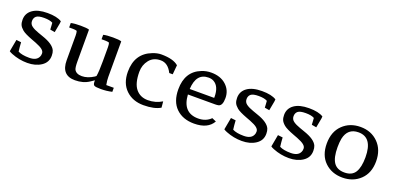

<svg xmlns="http://www.w3.org/2000/svg" viewBox="-8 -840 2717 1324"><g transform="rotate(20 1351.0 -177.5)"><path d="M291.8 -340.8Q291.8 -328.6 286.2 -302.6Q280.6 -276.5 277.6 -256.1L242.9 -262.2Q241.8 -277.6 241.3 -290.3Q240.8 -303.1 239.8 -311.2Q218.4 -323.5 176.5 -323.5Q134.7 -323.5 119.4 -310.7Q104.1 -298 104.1 -275Q104.1 -252 123 -238.3Q141.8 -224.5 174.5 -213.3L209.2 -201Q290.8 -173.5 308.2 -132.7Q314.3 -118.4 314.3 -95.9Q314.3 -46.9 273 -19.4Q231.6 8.2 171.4 8.2Q111.2 8.2 55.1 -14.3Q39.8 -20.4 31.6 -26.5L48 -115.3L83.7 -111.2Q85.7 -75.5 89.8 -44.9Q118.4 -29.6 171.9 -29.6Q225.5 -29.6 240.8 -63.3Q245.9 -72.4 245.9 -87.8Q245.9 -103.1 230.6 -115.8Q215.3 -128.6 178.6 -142.9L149 -154.1Q91.8 -175.5 72.4 -191.8Q53.1 -208.2 46.4 -223.5Q39.8 -238.8 39.8 -261.2Q39.8 -308.2 78.1 -335.7Q116.3 -363.3 186.7 -363.3Q257.1 -363.3 291.8 -340.8Z M598 -353.1Q622.4 -359.2 668.4 -359.2Q714.3 -359.2 730.6 -353.1V-91.8Q730.6 -65.3 736.7 -34.7H791.8V-5.1Q751 4.1 711.2 4.1Q671.4 4.1 661.7 -2Q652 -8.2 652 -27.6V-38.8L624.5 -20.4Q581.6 8.2 521.4 8.2Q421.4 8.2 421.4 -102V-283.7Q421.4 -302 417.3 -316.3Q405.1 -320.4 388.8 -320.4H360.2V-353.1Q384.7 -359.2 431.1 -359.2Q477.6 -359.2 493.9 -353.1V-120.4Q493.9 -75.5 501 -61.2Q515.3 -34.7 556.6 -34.7Q598 -34.7 642.9 -63.3Q652 -69.4 652 -70.4Q658.2 -104.1 658.2 -181.6V-283.7Q658.2 -303.1 654.1 -316.3Q641.8 -320.4 625.5 -320.4H598Z M1116.3 -261.2Q1085.7 -323.5 1032.1 -323.5Q978.6 -323.5 949 -286.2Q919.4 -249 919.4 -199Q919.4 -114.3 952 -74.5Q984.7 -34.7 1040.8 -34.7Q1096.9 -34.7 1143.9 -63.3L1148 -18.4Q1103.1 8.2 1024 8.2Q944.9 8.2 894.9 -39.8Q844.9 -87.8 844.9 -172.4Q844.9 -306.1 959.2 -350Q992.9 -363.3 1021.4 -363.3Q1110.2 -363.3 1148 -329.6L1141.8 -261.2Z M1465.3 -206.1Q1466.3 -207.1 1466.3 -208.2V-212.2Q1466.3 -289.8 1421.4 -315.3Q1405.1 -324.5 1382.7 -324.5Q1292.9 -324.5 1286.7 -206.1ZM1287.8 -166.3Q1295.9 -34.7 1410.2 -34.7Q1466.3 -34.7 1502 -70.4L1532.7 -57.1Q1495.9 8.2 1394.9 8.2Q1312.2 8.2 1262.8 -39.8Q1213.3 -87.8 1213.3 -177.6Q1213.3 -308.2 1319.4 -350Q1352 -363.3 1388.8 -363.3Q1457.1 -363.3 1498.5 -325.5Q1539.8 -287.8 1539.8 -231.1Q1539.8 -174.5 1511.2 -168.4Q1501 -166.3 1487.8 -166.3Z M1866.3 -340.8Q1866.3 -328.6 1860.7 -302.6Q1855.1 -276.5 1852 -256.1L1817.3 -262.2Q1816.3 -277.6 1815.8 -290.3Q1815.3 -303.1 1814.3 -311.2Q1792.9 -323.5 1751 -323.5Q1709.2 -323.5 1693.9 -310.7Q1678.6 -298 1678.6 -275Q1678.6 -252 1697.4 -238.3Q1716.3 -224.5 1749 -213.3L1783.7 -201Q1865.3 -173.5 1882.7 -132.7Q1888.8 -118.4 1888.8 -95.9Q1888.8 -46.9 1847.4 -19.4Q1806.1 8.2 1745.9 8.2Q1685.7 8.2 1629.6 -14.3Q1614.3 -20.4 1606.1 -26.5L1622.4 -115.3L1658.2 -111.2Q1660.2 -75.5 1664.3 -44.9Q1692.9 -29.6 1746.4 -29.6Q1800 -29.6 1815.3 -63.3Q1820.4 -72.4 1820.4 -87.8Q1820.4 -103.1 1805.1 -115.8Q1789.8 -128.6 1753.1 -142.9L1723.5 -154.1Q1666.3 -175.5 1646.9 -191.8Q1627.6 -208.2 1620.9 -223.5Q1614.3 -238.8 1614.3 -261.2Q1614.3 -308.2 1652.6 -335.7Q1690.8 -363.3 1761.2 -363.3Q1831.6 -363.3 1866.3 -340.8Z M2211.2 -340.8Q2211.2 -328.6 2205.6 -302.6Q2200 -276.5 2196.9 -256.1L2162.2 -262.2Q2161.2 -277.6 2160.7 -290.3Q2160.2 -303.1 2159.2 -311.2Q2137.8 -323.5 2095.9 -323.5Q2054.1 -323.5 2038.8 -310.7Q2023.5 -298 2023.5 -275Q2023.5 -252 2042.3 -238.3Q2061.2 -224.5 2093.9 -213.3L2128.6 -201Q2210.2 -173.5 2227.6 -132.7Q2233.7 -118.4 2233.7 -95.9Q2233.7 -46.9 2192.3 -19.4Q2151 8.2 2090.8 8.2Q2030.6 8.2 1974.5 -14.3Q1959.2 -20.4 1951 -26.5L1967.3 -115.3L2003.1 -111.2Q2005.1 -75.5 2009.2 -44.9Q2037.8 -29.6 2091.3 -29.6Q2144.9 -29.6 2160.2 -63.3Q2165.3 -72.4 2165.3 -87.8Q2165.3 -103.1 2150 -115.8Q2134.7 -128.6 2098 -142.9L2068.4 -154.1Q2011.2 -175.5 1991.8 -191.8Q1972.4 -208.2 1965.8 -223.5Q1959.2 -238.8 1959.2 -261.2Q1959.2 -308.2 1997.4 -335.7Q2035.7 -363.3 2106.1 -363.3Q2176.5 -363.3 2211.2 -340.8Z M2665.3 -176Q2665.3 -90.8 2613.8 -41.3Q2562.2 8.2 2483.7 8.2Q2405.1 8.2 2354.1 -40.8Q2303.1 -89.8 2303.1 -176.5Q2303.1 -263.3 2354.6 -313.3Q2406.1 -363.3 2484.7 -363.3Q2563.3 -363.3 2614.3 -312.2Q2665.3 -261.2 2665.3 -176ZM2586.7 -177.6Q2586.7 -323.5 2483.7 -323.5Q2404.1 -323.5 2386.7 -240.8Q2381.6 -213.3 2381.6 -177.6Q2381.6 -102 2406.1 -65.8Q2430.6 -29.6 2485.2 -29.6Q2539.8 -29.6 2563.3 -66.8Q2586.7 -104.1 2586.7 -177.6Z"/></g></svg>

Font: Suravaram
Style: Regular
Weight: 400
Designer: Purushoth Kumar Guthula
Foundry: SiliconAndhra, USA.
Version: Version 1.0.4; ttfautohint (v1.2.42-39fb)